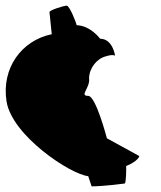

<svg xmlns="http://www.w3.org/2000/svg" viewBox="-28 -633 571 679"><path d="M-5 -275C14 -153 222 -16 284 -10L296 26C340 26 413 16 413 16C418 16 419 -38 418 -46C456 -60 469 -82 463 -82L350 -144C350 -144 311 -294 284 -294C251 -294 292 -322 287 -357C288 -392 314 -426 347 -434C372 -442 379 -436 379 -436C379 -436 371 -496 326 -496C326 -496 293 -542 243 -544C242 -552 218 -613 208 -613C198 -613 146 -597 147 -590L155 -512C48 -490 -23 -392 -5 -275Z"/></svg>

Font: Ampere
Style: RevIta
Weight: 400
Version: Version 1